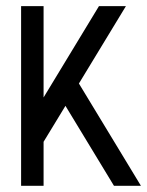

<svg xmlns="http://www.w3.org/2000/svg" viewBox="-20 -557 479 626"><path d="M122.1 -94.7V48.8H48.8V-537.1H122.1V-239.3L302.7 -537.1H390.6L237.3 -284.7L439.5 48.8H351.6L193.4 -211.9Z"/></svg>

Font: Gap Sans
Style: Bold
Weight: 400
Designer: Alexandre Liziard and Etienne Ozeray
Foundry: Interstices.io
Version: Version 1.610